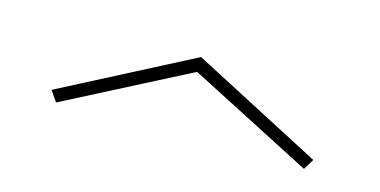

<svg xmlns="http://www.w3.org/2000/svg" viewBox="-34 -840 794 401"><g transform="rotate(15 363.0 -639.0)"><path d="M646 -577 364 -724 80 -577 96 -554 364 -692 632 -554Z"/></g></svg>

Font: Sprat Extended Medium
Style: Regular
Weight: 500
Width: 9
Designer: Ethan Nakache
Foundry: Collletttivo
Version: Version 2.000;Glyphs 3.2 (3217)